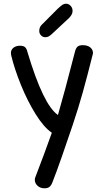

<svg xmlns="http://www.w3.org/2000/svg" viewBox="-20 -756 569 1037"><path d="M168 215Q168 206 172 198Q218 79 260 -39Q217 -68 172.5 -139.5Q128 -211 93 -297.5Q58 -384 41 -455Q39 -463 39 -470Q39 -487 52.5 -498Q66 -509 88 -509Q107 -509 115.5 -501Q124 -493 128 -476Q214 -188 293 -135Q328 -255 386 -481Q391 -498 400 -505Q409 -512 427 -512Q451 -512 465.5 -501.5Q480 -491 482 -474Q483 -470 481 -463Q451 -343 427 -257Q403 -171 373 -82Q350 -13 316.5 83Q283 179 263 229Q257 245 247.5 253Q238 261 220 261Q198 261 183 247.5Q168 234 168 215ZM192 -589Q192 -610 207 -624L292 -709Q308 -724 317 -730Q326 -736 336 -736Q351 -736 361.5 -724.5Q372 -713 372 -697Q372 -678 353 -659L261 -573Q250 -563 242.5 -559Q235 -555 225 -555Q211 -555 201.5 -565Q192 -575 192 -589Z"/></svg>

Font: Mali Medium
Style: Regular
Weight: 500
Version: Version 1.000; ttfautohint (v1.6)